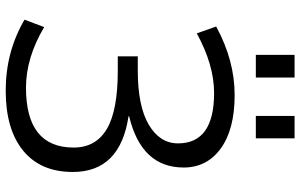

<svg xmlns="http://www.w3.org/2000/svg" viewBox="-198 -778 986 629"><g transform="rotate(90 294.5 -464.0)"><path d="M44.9 -51.8 69.3 -116.2Q169.9 -56.6 267.6 -56.6Q463.9 -56.6 463.9 -212.9Q463.9 -285.2 403.3 -321.3Q342.8 -357.4 211.9 -357.4H165V-422.9H211.9Q328.1 -422.9 389.2 -459Q450.2 -495.1 450.2 -554.7Q450.2 -672.9 285.2 -672.9Q193.4 -672.9 89.8 -616.2L67.4 -679.7Q178.7 -740.2 291.5 -740.2Q404.3 -740.2 466.8 -694.8Q529.3 -649.4 529.3 -573.2Q529.3 -434.6 361.3 -394.5V-392.6Q543.9 -365.2 543.9 -210Q543.9 -104.5 474.1 -47.4Q404.3 9.8 277.3 9.8Q150.4 9.8 44.9 -51.8ZM160.2 -809.6V-936.5H234.4V-809.6ZM360.4 -809.6V-936.5H433.6V-809.6Z"/></g></svg>

Font: GenEi M Gothic v2 Regular
Style: Regular
Weight: 400
Version: Version 2.0